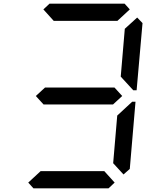

<svg xmlns="http://www.w3.org/2000/svg" viewBox="-20 -1020 856 1040"><path d="M215 -969 248 -1000H655L683 -969L616 -907H271ZM600 -546 642 -500 592 -454H216L174 -500L224 -546ZM723 -925 752 -895 720 -531H702L690 -544L634 -605L656 -864ZM601 -31 568 0H161L133 -31L200 -93H545ZM682 -456 696 -469H714L683 -105L649 -75L593 -136L615 -394Z"/></svg>

Font: DSEG7 Classic Mini
Style: Italic
Weight: 400
Italic angle: -5°
Designer: Keshikan(Twitter:@keshinomi_88pro)
Version: Version 0.46